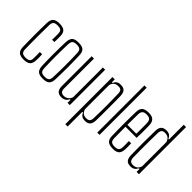

<svg xmlns="http://www.w3.org/2000/svg" viewBox="-63 -1452 2304 2304"><g transform="rotate(45 1089.5 -300.0)"><path d="M239 -404.5Q240 -423.5 240.2 -440.8Q240.5 -458 240.2 -474Q240 -490 240 -505.5Q240 -545 222.2 -559Q204.5 -573 165.5 -573Q126.5 -573 109.2 -558.2Q92 -543.5 91 -504.5Q90 -457 89.5 -407Q89 -357 89 -305Q89 -253 89.5 -200Q90 -147 91 -94.5Q92 -56 109.8 -41.5Q127.5 -27 165.5 -27Q204.5 -27 222.2 -41Q240 -55 240 -94.5Q240 -118.5 240.2 -142.5Q240.5 -166.5 239 -196.5H278Q279.5 -171.5 279.8 -143.5Q280 -115.5 279 -97Q277 -42 251.2 -18Q225.5 6 165.5 6Q106 6 80 -18Q54 -42 52.5 -97Q51.5 -141 50.8 -190.2Q50 -239.5 50 -291.8Q50 -344 50.5 -397.2Q51 -450.5 52.5 -502Q54 -558 80 -582Q106 -606 165.5 -606Q225.5 -606 252.2 -582Q279 -558 279 -503Q279 -480.5 279.2 -456.5Q279.5 -432.5 278 -404.5Z M489.5 6Q448.5 6 424 -5Q399.5 -16 388.2 -39.2Q377 -62.5 375.5 -100Q374 -138 373 -186.5Q372 -235 372 -288.8Q372 -342.5 372.8 -396.2Q373.5 -450 375.5 -499Q377 -537 388.2 -560.5Q399.5 -584 424 -595Q448.5 -606 489.5 -606Q531 -606 555.5 -595Q580 -584 591.2 -560.5Q602.5 -537 603.5 -499Q605 -456 606 -406.5Q607 -357 607 -305.2Q607 -253.5 606.2 -201.5Q605.5 -149.5 603.5 -100Q602.5 -62.5 591 -39.2Q579.5 -16 555 -5Q530.5 6 489.5 6ZM489.5 -27Q532 -27 547.8 -43Q563.5 -59 565 -95.5Q567 -142.5 568 -192.5Q569 -242.5 569 -294.8Q569 -347 568.2 -399.8Q567.5 -452.5 565 -504.5Q563.5 -543.5 546.8 -558.2Q530 -573 489.5 -573Q449 -573 432.2 -557.8Q415.5 -542.5 414 -502Q412 -455.5 411 -405.8Q410 -356 410 -304.5Q410 -253 411 -200.8Q412 -148.5 414 -97Q415.5 -58 432.2 -42.5Q449 -27 489.5 -27Z M806.5 6Q759 6 737 -18.5Q715 -43 715 -97V-600H754.5V-94.5Q754.5 -58.5 768.5 -42.8Q782.5 -27 814 -27Q846.5 -27 870.5 -44.8Q894.5 -62.5 905.5 -94.5V-600H944V0H905.5V-50H894.5Q881.5 -21.5 858.8 -7.8Q836 6 806.5 6Z M1068 200V-600H1107.5V-550H1117.5Q1131.5 -579.5 1151.2 -592.8Q1171 -606 1205.5 -606Q1252.5 -606 1274 -582.2Q1295.5 -558.5 1297 -503.5Q1298 -470 1298.2 -416Q1298.5 -362 1298.5 -302Q1298.5 -242 1298.2 -187.5Q1298 -133 1297 -96.5Q1295.5 -42 1273.5 -18Q1251.5 6 1204.5 6Q1171.5 6 1151.8 -7Q1132 -20 1117.5 -50H1107.5V200ZM1197 -27Q1228 -27 1242.5 -42.8Q1257 -58.5 1257.5 -94.5Q1260 -171.5 1260.5 -225.2Q1261 -279 1260.8 -322Q1260.5 -365 1259.5 -408.2Q1258.5 -451.5 1257.5 -505.5Q1257 -541.5 1243.5 -557.2Q1230 -573 1198 -573Q1160.5 -573 1139.8 -556.8Q1119 -540.5 1107.5 -505.5V-94.5Q1119.5 -57 1140.8 -42Q1162 -27 1197 -27Z M1410.5 0V-800H1449V0Z M1678.5 6Q1617.5 6 1591.2 -18Q1565 -42 1563.5 -97Q1562.5 -141 1561.8 -190.2Q1561 -239.5 1561 -291.8Q1561 -344 1561.5 -397.2Q1562 -450.5 1563.5 -502Q1565 -558 1592 -582Q1619 -606 1678.5 -606Q1737.5 -606 1762.8 -580.5Q1788 -555 1790 -503Q1790.5 -491.5 1791 -457Q1791.5 -422.5 1791.2 -377.2Q1791 -332 1789 -289H1600Q1600 -241.5 1600.8 -192.2Q1601.5 -143 1602 -94.5Q1603 -56 1620.8 -41.5Q1638.5 -27 1676.5 -27Q1715.5 -27 1732.5 -41.5Q1749.5 -56 1751 -94.5Q1752 -110 1751.8 -139.5Q1751.5 -169 1750 -196.5H1789Q1790.5 -173 1790.8 -143.2Q1791 -113.5 1790 -97Q1787 -42 1763 -18Q1739 6 1678.5 6ZM1600 -321.5H1751Q1752 -357.5 1752.2 -394.8Q1752.5 -432 1752.2 -461.8Q1752 -491.5 1751 -504.5Q1749 -543 1731 -558Q1713 -573 1678.5 -573Q1637 -573 1620 -556Q1603 -539 1602 -504.5Q1601.5 -461 1600.8 -415Q1600 -369 1600 -321.5Z M1978.5 6Q1931.5 6 1910.5 -18Q1889.5 -42 1888 -96.5Q1887 -146 1886.5 -198.2Q1886 -250.5 1886 -302.8Q1886 -355 1886.8 -406Q1887.5 -457 1888 -503.5Q1889 -560 1912.5 -583Q1936 -606 1980.5 -606Q2013.5 -606 2034 -592.8Q2054.5 -579.5 2067.5 -550H2077.5V-800H2117V0H2077.5V-50H2066.5Q2053 -21.5 2032.2 -7.8Q2011.5 6 1978.5 6ZM1987 -27Q2021.5 -27 2043.5 -42.5Q2065.5 -58 2077.5 -94.5V-505.5Q2065.5 -542.5 2043.8 -557.8Q2022 -573 1988 -573Q1955.5 -573 1942 -557.2Q1928.5 -541.5 1927.5 -505.5Q1926 -436 1925.5 -362Q1925 -288 1925.2 -219.8Q1925.5 -151.5 1926.5 -98Q1927.5 -57.5 1942.8 -42.2Q1958 -27 1987 -27Z"/></g></svg>

Font: Big Shoulders Thin
Style: Regular
Weight: 100
Version: Version 2.002